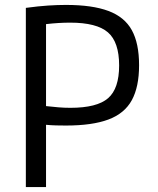

<svg xmlns="http://www.w3.org/2000/svg" viewBox="-20 -760 640 780"><path d="M85 -728Q137 -735 175.5 -737.5Q214 -740 248 -740Q355 -740 420.5 -715.5Q486 -691 515.5 -637.5Q545 -584 545 -495Q545 -407 515.5 -353Q486 -299 420.5 -274.5Q355 -250 248 -250Q229 -250 208.5 -250.5Q188 -251 167 -253V0H85ZM167 -329Q194 -326 217.5 -324Q241 -322 266 -322Q374 -322 419 -361Q464 -400 464 -494Q464 -589 418.5 -628.5Q373 -668 265 -668Q241 -668 217 -666.5Q193 -665 167 -662Z"/></svg>

Font: M PLUS Code Latin 60
Style: Regular
Weight: 400
Width: 7
Monospace: yes
Designer: Coji Morishita
Foundry: UNDERFOREST DESIGN
Version: Version 1.005; ttfautohint (v1.8.3)